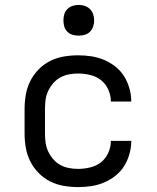

<svg xmlns="http://www.w3.org/2000/svg" viewBox="-20 -753 640 781"><path d="M298 8Q268 8 239 3Q210 -2 184 -15Q158 -28 137 -49.5Q116 -71 103 -97Q90 -123 85 -152Q80 -181 80 -210V-310Q80 -339 85 -368Q90 -397 103 -423Q116 -449 137 -470.5Q158 -492 184 -505Q210 -518 239 -523Q268 -528 298 -528Q325 -528 351.5 -524Q378 -520 403 -509.5Q428 -499 449.5 -482Q471 -465 485 -442.5Q499 -420 506.5 -393.5Q514 -367 514 -340H431Q431 -365 420.5 -388.5Q410 -412 391 -427Q372 -442 347 -448Q322 -454 298 -454Q279 -454 260.5 -450.5Q242 -447 225.5 -438Q209 -429 196.5 -414.5Q184 -400 176 -383Q168 -366 165.5 -347.5Q163 -329 163 -310V-210Q163 -191 165.5 -172.5Q168 -154 176 -137Q184 -120 196.5 -105.5Q209 -91 225.5 -82Q242 -73 260.5 -69.5Q279 -66 298 -66Q322 -66 347 -72Q372 -78 391 -93Q410 -108 420.5 -131.5Q431 -155 431 -180H514Q514 -153 506.5 -126.5Q499 -100 485 -77.5Q471 -55 449.5 -38Q428 -21 403 -10.5Q378 0 351.5 4Q325 8 298 8ZM300 -608Q287 -608 275 -611.5Q263 -615 254 -624Q245 -633 241.5 -645Q238 -657 238 -670Q238 -683 241.5 -695Q245 -707 254 -716Q263 -725 275 -729Q287 -733 300 -733Q313 -733 325 -729Q337 -725 346 -716Q355 -707 359 -695Q363 -683 363 -670Q363 -657 359 -645Q355 -633 346 -624Q337 -615 325 -611.5Q313 -608 300 -608Z"/></svg>

Font: Iosevka Aile
Style: Regular
Weight: 400
Designer: Belleve Invis
Foundry: Belleve Invis
Version: Version 28.0.1; ttfautohint (v1.8.4)